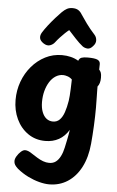

<svg xmlns="http://www.w3.org/2000/svg" viewBox="-70 -906 749 1231"><g transform="rotate(5 304.5 -290.5)"><path d="M33 -242Q33 -304 53.4 -359.9Q73.9 -415.8 111.1 -459.4Q148.3 -503.1 197.8 -528.4Q247.3 -553.7 305.2 -553.7Q334.9 -553.7 362 -547Q389.1 -540.3 411.3 -526.6Q417.1 -542.9 430.8 -547.8Q444.6 -552.7 470.1 -552.7Q516.6 -552.7 534.1 -544.2Q551.7 -535.7 550.9 -515.7L550.1 -482Q558.2 -473.4 562.2 -462.7Q566.1 -451.9 566.1 -430.7Q566.1 -392.9 549.1 -373.1V-352.3Q549.1 -328.3 550 -302.7Q550.9 -277 550.9 -236Q550.9 -182 547.9 -120Q544.9 -58 539.9 -4Q531.9 84 498.9 147.5Q465.9 211 413.3 245Q360.8 279 294.1 279Q265.6 279 229.9 269.7Q194.2 260.4 157.1 242.2Q120 223.9 87.1 196.9Q73.4 184.4 66.8 173.9Q60.1 163.3 60.1 149.4Q60.1 134.8 70.6 117.4Q81 100 95.4 87.1Q109.9 74.1 122.9 74.1Q132.9 74.1 144.4 79Q155.9 83.9 165.9 91.1Q184.9 103.3 204.1 115.3Q223.2 127.2 243 134.6Q262.8 141.9 282.4 141.9Q307.9 141.9 325.2 128.8Q342.6 115.7 354.9 91.3Q367.2 67 374 34.9Q380.6 4.9 384.3 -13.8Q388.1 -32.6 390.9 -47.5Q393.7 -62.4 396.4 -81.1Q370.4 -38 332.2 -17Q293.9 4 245.2 4Q181.7 4 133.7 -29.5Q85.7 -63 59.3 -119Q33 -175 33 -242ZM283.4 -124.3Q309.6 -124.3 327.1 -142.1Q344.6 -159.8 355.4 -191.6Q366.2 -223.3 373.1 -265.6Q375.1 -278.2 376.7 -298.8Q378.3 -319.3 379.1 -341.9Q379.8 -364.4 380.4 -381.7Q381 -398.9 381 -403.3Q368.2 -416 351.8 -421.4Q335.4 -426.9 323.1 -426.9Q297 -426.9 275 -412.8Q253 -398.7 236.9 -373.3Q220.9 -347.9 211.9 -314.7Q203 -281.4 203 -243.4Q203 -206.2 213.4 -179.2Q223.8 -152.1 241.8 -138.2Q259.8 -124.3 283.4 -124.3ZM253.4 -632Q242.7 -617.2 223.1 -610.1Q203.4 -602.9 179.9 -618.4Q158.2 -633.1 155.2 -649.9Q152.1 -666.8 162.7 -685.2Q176.1 -707.4 197.5 -734.9Q218.9 -762.3 241.2 -787.3Q263.6 -812.2 277.9 -826.6Q295.1 -843.6 310.2 -851.7Q325.2 -859.8 346.1 -859.8Q368.8 -859.8 382.9 -850.8Q397.1 -841.8 407.2 -824.6Q420.1 -804.4 444.6 -770.6Q469 -736.7 500.7 -702Q513.2 -688.4 514.7 -668Q516.2 -647.6 498.2 -628.6Q480.6 -608.1 462.3 -609.9Q444.1 -611.8 431.3 -621.4Q409 -638.9 383.7 -666.2Q358.4 -693.6 336.7 -717.3Q325.2 -708.7 310.6 -694.8Q295.9 -680.9 281.1 -664.8Q266.2 -648.8 253.4 -632Z"/></g></svg>

Font: Playpen Sans
Style: Regular
Weight: 400
Designer: Laura Meseguer, Veronika Burian, José Scaglione, Kostas Bartsokas, Vera Evstafieva, Tom Grace, Yorlmar Campos
Foundry: TypeTogether
Version: Version 2.000